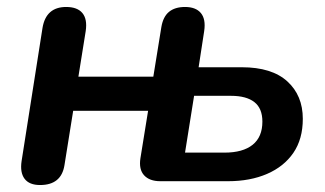

<svg xmlns="http://www.w3.org/2000/svg" viewBox="-20 -520 933 551"><path d="M95 11Q64 11 50.5 -7Q37 -25 42 -58L102 -440Q107 -470 124 -485Q141 -500 170 -500Q202 -500 216.5 -482.5Q231 -465 226 -431L205 -300H420L443 -442Q448 -472 465 -486Q482 -500 511 -500Q542 -500 556.5 -482.5Q571 -465 566 -431L550 -327H674Q760 -327 804.5 -286.5Q849 -246 849 -179Q849 -121 822 -81.5Q795 -42 746.5 -21Q698 0 635 0H440Q409 0 393.5 -17Q378 -34 383 -66L405 -202H190L165 -46Q156 11 95 11ZM511 -82H624Q677 -82 705 -104.5Q733 -127 733 -171Q733 -209 710 -227Q687 -245 643 -245H537Z"/></svg>

Font: Nunito ExtraLight
Style: Italic
Weight: 200
Italic angle: -9°
Designer: Vernon Adams
Foundry: Vernon Adams
Version: Version 3.602